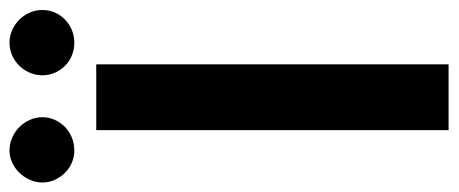

<svg xmlns="http://www.w3.org/2000/svg" viewBox="-320 -648 941 394"><g transform="rotate(-90 150.0 -450.5)"><path d="M0 0ZM215.5 0H80.5V-723H215.5ZM107 -833.5Q107 -820 101.5 -808Q96 -796 86.8 -787Q77.5 -778 65 -773Q52.5 -768 38.5 -768Q25.5 -768 13.8 -773Q2 -778 -7 -787Q-16 -796 -21.5 -808Q-27 -820 -27 -833.5Q-27 -847 -21.5 -859.2Q-16 -871.5 -7 -880.8Q2 -890 13.8 -895.5Q25.5 -901 38.5 -901Q52.5 -901 65 -895.5Q77.5 -890 86.8 -880.8Q96 -871.5 101.5 -859.2Q107 -847 107 -833.5ZM327 -833.5Q327 -820 321.8 -808Q316.5 -796 307.2 -787Q298 -778 285.8 -773Q273.5 -768 260 -768Q246 -768 233.8 -773Q221.5 -778 212.5 -787Q203.5 -796 198.2 -808Q193 -820 193 -833.5Q193 -847 198.2 -859.2Q203.5 -871.5 212.5 -880.8Q221.5 -890 233.8 -895.5Q246 -901 260 -901Q273.5 -901 285.8 -895.5Q298 -890 307.2 -880.8Q316.5 -871.5 321.8 -859.2Q327 -847 327 -833.5Z"/></g></svg>

Font: Lato
Style: Bold
Weight: 700
Designer: Lukasz Dziedzic
Foundry: tyPoland Lukasz Dziedzic
Version: Version 2.007; 2014-02-27